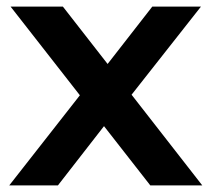

<svg xmlns="http://www.w3.org/2000/svg" viewBox="-20 -560 639 580"><path d="M12 -540H170L591 0H434ZM247 -305 365 -270 155 0H8ZM232 -273 440 -540H587L350 -239Z"/></svg>

Font: Pathway Extreme 12pt SemiBold
Style: Regular
Weight: 600
Version: Version 1.001;gftools[0.9.26]